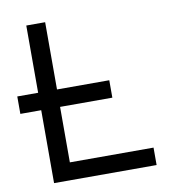

<svg xmlns="http://www.w3.org/2000/svg" viewBox="-89 -763 754 832"><g transform="rotate(-10 288.0 -346.5)"><path d="M-9.8 -320.8V-397.5H82V-693.4H165V-397.5H395V-320.8H165V-76.7H533.2V0H82V-320.8Z"/></g></svg>

Font: Cascadia Mono SemiLight
Style: Regular
Weight: 350
Monospace: yes
Designer: Aaron Bell
Foundry: Saja Typeworks
Version: Version 2404.023; ttfautohint (v1.8.4)